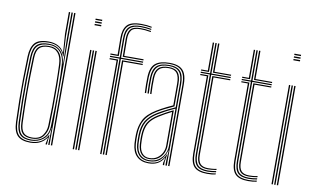

<svg xmlns="http://www.w3.org/2000/svg" viewBox="-81 -971 1879 1143"><g transform="rotate(10 859.0 -399.5)"><path d="M290.2 0H282.2V-800H290.2ZM274.2 0H266.2L269 -102H267.5Q263.8 -55.2 232.8 -31Q201.8 -6.8 159.2 -6.8Q113.2 -6.8 92.6 -29Q72 -51.2 70 -101.5Q67.5 -169 66.6 -232.1Q65.8 -295.2 66.6 -359.9Q67.5 -424.5 70 -496.5Q72 -548.5 94.1 -570.9Q116.2 -593.2 166 -593.2Q211 -593.2 237.5 -566.8Q264 -540.2 267.8 -491H269.8L266.2 -639.5V-800H274.2ZM160.2 -13.2Q187.2 -13.2 210.1 -24Q233 -34.8 247.4 -56.5Q261.8 -78.2 263 -111Q265.2 -167.2 266.5 -232.1Q267.8 -297 267.1 -362.1Q266.5 -427.2 263 -484Q261 -517 249.5 -539.9Q238 -562.8 217.8 -574.8Q197.5 -586.8 169.2 -586.8Q123.2 -586.8 101.5 -566.5Q79.8 -546.2 78 -497Q75.5 -423.8 74.6 -359Q73.8 -294.2 74.6 -231.6Q75.5 -169 78 -102Q80 -54.5 99 -33.9Q118 -13.2 160.2 -13.2ZM162.5 -19.5Q123.2 -19.5 105.5 -38.6Q87.8 -57.8 86 -101.5Q83.5 -166 82.6 -227.4Q81.8 -288.8 82.5 -354.4Q83.2 -420 86 -496.8Q87.8 -541.5 107.1 -561Q126.5 -580.5 169.5 -580.5Q209.2 -580.5 231.2 -555.2Q253.2 -530 255 -483.8Q257.2 -428.2 257.9 -362.1Q258.5 -296 257.9 -230.6Q257.2 -165.2 255.2 -111.2Q254.2 -78.2 232.8 -48.9Q211.2 -19.5 162.5 -19.5ZM163 -26Q207.5 -26 226.8 -53.5Q246 -81 247 -111.5Q249 -165.2 249.8 -229.6Q250.5 -294 250 -359.8Q249.5 -425.5 247 -483.5Q245.2 -526.5 225.5 -550.2Q205.8 -574 169.8 -574Q130.5 -574 113 -556Q95.5 -538 94 -496.5Q89.8 -378 90.1 -285.4Q90.5 -192.8 94 -102.5Q95.5 -61.8 111.5 -43.9Q127.5 -26 163 -26ZM158.2 6Q104.8 6 80.5 -18.9Q56.2 -43.8 54 -101Q51.5 -168.8 50.6 -231.8Q49.8 -294.8 50.6 -359.5Q51.5 -424.2 54 -496.8Q56 -552 79.4 -579Q102.8 -606 163 -606Q195.5 -606 219.9 -593.5Q244.2 -581 256.2 -556.5H258.2L250.2 -668V-800H258.2V-654.5L264.8 -534H262.8Q248.5 -570.5 223.6 -585Q198.8 -599.5 165 -599.5Q111.8 -599.5 87.9 -575.9Q64 -552.2 62 -497.8Q59.2 -422.8 58.4 -357.4Q57.5 -292 58.5 -229.6Q59.5 -167.2 62 -101.2Q64 -47.2 86.8 -23.9Q109.5 -0.5 159.8 -0.5Q194 -0.5 220.4 -15.4Q246.8 -30.2 261.2 -58.8H263.5L258.2 0H250.2V-4.2L258 -41.2H256Q242.8 -20.5 217.8 -7.2Q192.8 6 158.2 6Z M414.2 -781V-789H454.2V-781ZM414.2 -749V-757H454.2V-749ZM414.2 -765V-773H454.2V-765ZM446.2 0V-600H454.2V0ZM414.2 0V-600H422.2V0ZM430.2 0V-600H438.2V0Z M596.2 0 595.5 -579H537.2V-586H595.5L595.2 -701Q595 -749.5 616.2 -770.9Q637.5 -792.2 687.2 -792.2Q704.2 -792.2 718.8 -790.8Q733.2 -789.2 751.2 -786.2V-779.8Q732.2 -782.8 717.9 -784.2Q703.5 -785.8 687.2 -785.8Q642 -785.8 622.5 -766Q603 -746.2 603.2 -701L603.5 -586H737.2V-579H603.5L604.2 0ZM580.2 0V-565H537.2V-572H588.2V0ZM612.2 0V-572H737.2V-565H620.2V0ZM537.2 -593V-600H580.2L579.2 -701Q578.8 -752.2 601.5 -778.6Q624.2 -805 687.2 -805Q706 -805 720.8 -803.6Q735.5 -802.2 751.2 -799V-792.5Q734.5 -795.8 719.8 -797.1Q705 -798.5 687.2 -798.5Q632.8 -798.5 609.8 -775.6Q586.8 -752.8 587.2 -701L588.2 -593ZM612.2 -593 611.2 -701Q611 -739.8 627.1 -759.6Q643.2 -779.5 687.2 -779.5Q701 -779.5 716 -778.4Q731 -777.2 751.2 -773.5V-767Q731 -770.5 716.1 -771.8Q701.2 -773 687.2 -773Q646.5 -773 632.8 -754Q619 -735 619.2 -701L620.2 -600H737.2V-593Z M991 0V-492Q991 -549.5 968.5 -574.5Q946 -599.5 894 -599.5Q840.5 -599.5 814.4 -577.6Q788.2 -555.8 786 -501.8Q785 -479.8 785.4 -454.5Q785.8 -429.2 787 -404H779Q777.8 -429.8 777.4 -454.9Q777 -480 778 -502Q780.2 -560 808.6 -583Q837 -606 894 -606Q931.5 -606 954.6 -594.5Q977.8 -583 988.4 -557.9Q999 -532.8 999 -492V0ZM872 -14.2Q905.5 -14.2 928.5 -29.6Q951.5 -45 963.4 -68.5Q975.2 -92 975.2 -116.5V-343.5Q945.8 -330.5 919.9 -316.9Q894 -303.2 875.8 -292Q832.8 -265.5 814 -233.6Q795.2 -201.8 794 -150Q793.8 -134 793.9 -123.1Q794 -112.2 795 -96.8Q798 -56.5 818.2 -35.4Q838.5 -14.2 872 -14.2ZM872 -20.5Q841.2 -20.5 823.5 -40.6Q805.8 -60.8 803 -97.8Q801.8 -115.5 801.8 -125.4Q801.8 -135.2 802 -149.5Q803.2 -199.8 821 -230Q838.8 -260.2 880.2 -285.8Q899.5 -297.5 922.1 -310Q944.8 -322.5 967 -332.5V-116.5Q967 -94 956.5 -71.9Q946 -49.8 925 -35.1Q904 -20.5 872 -20.5ZM872 -27Q899.2 -27 918.6 -39.9Q938 -52.8 948.5 -73.2Q959 -93.8 959 -116.5V-320.8Q938.8 -311.2 921 -301Q903.2 -290.8 884 -279Q844.5 -254.8 827.9 -225.9Q811.2 -197 810 -149.2Q809.8 -136.8 809.8 -126Q809.8 -115.2 811 -97.5Q813.5 -63.8 829.2 -45.4Q845 -27 872 -27ZM872 5Q827.5 5 801.1 -20.9Q774.8 -46.8 771 -96Q770 -111 769.9 -123.1Q769.8 -135.2 770 -151Q771.2 -201 790.2 -239.5Q809.2 -278 863.2 -311.2Q876.5 -319.2 891.5 -327.5Q906.5 -335.8 923.4 -344.1Q940.2 -352.5 959 -360.8V-492Q959 -535 944 -554.5Q929 -574 894 -574Q855.8 -574 837.6 -556.8Q819.5 -539.5 818 -500.5Q817 -478.5 817.4 -454.2Q817.8 -430 819 -404H811Q809.5 -433 809.4 -457Q809.2 -481 810 -500.8Q811.8 -542.5 831.4 -561.5Q851 -580.5 894 -580.5Q933 -580.5 950 -559.5Q967 -538.5 967 -492V-355.8Q938.2 -343 911.5 -329.4Q884.8 -315.8 867.2 -304.8Q821 -276.2 800.1 -241.1Q779.2 -206 778 -150.8Q777.8 -135 777.9 -123.4Q778 -111.8 779 -96.2Q782.5 -50.5 806.6 -26Q830.8 -1.5 872 -1.5Q914.2 -1.5 936.9 -20Q959.5 -38.5 972 -67.2H974L966.8 -20.5V0H958.8V-13.8L966.8 -44.5H964.8Q948.5 -18 926.2 -6.5Q904 5 872 5ZM974.8 0V-29.5L978.5 -90.8H976.5Q967.2 -54.8 941.6 -31.2Q916 -7.8 872 -7.8Q833.5 -7.8 811.8 -31.4Q790 -55 787 -96.8Q786 -113 785.9 -124.1Q785.8 -135.2 786 -150.2Q787.2 -204.2 807.1 -237.6Q827 -271 871.8 -298.5Q884.2 -306.2 899.9 -314.8Q915.5 -323.2 934.5 -332.6Q953.5 -342 975.2 -351.8V-492Q975.2 -542 956.4 -564.4Q937.5 -586.8 894 -586.8Q846.5 -586.8 825.2 -566.6Q804 -546.5 802 -501Q801.2 -482.8 801.4 -457.6Q801.5 -432.5 803 -404H795Q793.5 -432.2 793.4 -457.1Q793.2 -482 794 -501.2Q796 -550.5 819.4 -571.9Q842.8 -593.2 894 -593.2Q941.8 -593.2 962.4 -569.5Q983 -545.8 983 -492V0Z M1227.5 -7.5Q1181.5 -7.5 1161.5 -28.8Q1141.5 -50 1141.5 -99V-579.5H1085.5V-586.5H1141.5V-770H1149.5V-586.5H1266.5V-579.5H1149.5V-99Q1149.5 -53.8 1167.6 -34.1Q1185.8 -14.5 1227.5 -14.5Q1239.5 -14.5 1252.2 -15.8Q1265 -17 1278.5 -19.5V-12.5Q1266.8 -10.2 1253.5 -8.9Q1240.2 -7.5 1227.5 -7.5ZM1227.5 6Q1173 6 1149.2 -18.4Q1125.5 -42.8 1125.5 -99V-566H1085.5V-572.8H1133.5V-99Q1133.5 -46.2 1155.2 -23.5Q1177 -0.8 1227.5 -0.8Q1240 -0.8 1253.6 -2Q1267.2 -3.2 1278.5 -5.8V1Q1258 6 1227.5 6ZM1227.5 -21.2Q1190 -21.2 1173.8 -39.4Q1157.5 -57.5 1157.5 -99V-572.8H1266.5V-566H1165.5V-99Q1165.5 -61 1179.9 -44.5Q1194.2 -28 1227.5 -28Q1235.5 -28 1249 -28.9Q1262.5 -29.8 1278.5 -33V-26.2Q1264 -23.8 1250.9 -22.5Q1237.8 -21.2 1227.5 -21.2ZM1085.5 -593.2V-600H1125.5V-770H1133.5V-593.2ZM1157.5 -593.2V-770H1165.5V-600H1266.5V-593.2Z M1475.5 -7.5Q1429.5 -7.5 1409.5 -28.8Q1389.5 -50 1389.5 -99V-579.5H1333.5V-586.5H1389.5V-770H1397.5V-586.5H1514.5V-579.5H1397.5V-99Q1397.5 -53.8 1415.6 -34.1Q1433.8 -14.5 1475.5 -14.5Q1487.5 -14.5 1500.2 -15.8Q1513 -17 1526.5 -19.5V-12.5Q1514.8 -10.2 1501.5 -8.9Q1488.2 -7.5 1475.5 -7.5ZM1475.5 6Q1421 6 1397.2 -18.4Q1373.5 -42.8 1373.5 -99V-566H1333.5V-572.8H1381.5V-99Q1381.5 -46.2 1403.2 -23.5Q1425 -0.8 1475.5 -0.8Q1488 -0.8 1501.6 -2Q1515.2 -3.2 1526.5 -5.8V1Q1506 6 1475.5 6ZM1475.5 -21.2Q1438 -21.2 1421.8 -39.4Q1405.5 -57.5 1405.5 -99V-572.8H1514.5V-566H1413.5V-99Q1413.5 -61 1427.9 -44.5Q1442.2 -28 1475.5 -28Q1483.5 -28 1497 -28.9Q1510.5 -29.8 1526.5 -33V-26.2Q1512 -23.8 1498.9 -22.5Q1485.8 -21.2 1475.5 -21.2ZM1333.5 -593.2V-600H1373.5V-770H1381.5V-593.2ZM1405.5 -593.2V-770H1413.5V-600H1514.5V-593.2Z M1616 -781V-789H1656V-781ZM1616 -749V-757H1656V-749ZM1616 -765V-773H1656V-765ZM1648 0V-600H1656V0ZM1616 0V-600H1624V0ZM1632 0V-600H1640V0Z"/></g></svg>

Font: Big Shoulders Inline Text Thin Thin
Style: Regular
Weight: 250
Version: Version 2.002